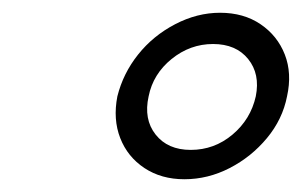

<svg xmlns="http://www.w3.org/2000/svg" viewBox="-20 -846 473 301"><path d="M164 -695Q173 -731 196.5 -760.5Q220 -790 254.5 -808Q289 -826 325 -826Q362 -826 388.5 -808Q415 -790 426.5 -760.5Q438 -731 430 -695Q423 -659 398.5 -629.5Q374 -600 340 -582.5Q306 -565 269 -565Q233 -565 206.5 -582.5Q180 -600 168.5 -629.5Q157 -659 164 -695ZM213 -695Q205 -659 224 -635Q243 -611 279 -611Q316 -611 344.5 -635Q373 -659 381 -695Q388 -730 369 -753.5Q350 -777 314 -777Q278 -777 249 -753.5Q220 -730 213 -695Z"/></svg>

Font: Glory
Style: Italic
Weight: 400
Italic angle: -12°
Designer: Robert Leuschke
Foundry: Robert Leuschke
Version: Version 1.011